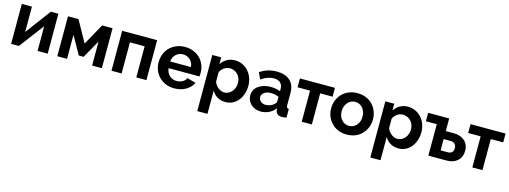

<svg xmlns="http://www.w3.org/2000/svg" viewBox="-12 -1377 6452 2434"><g transform="rotate(15 3214.5 -160.0)"><path d="M63 -524V0H165L410 -324V0H543V-524H444L196 -191V-524Z M669 -524V0H797V-315L930 -79H993L1126 -315V0H1254V-524H1117L962 -245L807 -524Z M1380 -524V0H1513V-408H1706V0H1839V-524Z M2449 -127 2334 -159Q2322 -127 2286.5 -107.5Q2251 -88 2210 -88Q2155 -88 2117 -123Q2077 -160 2071 -219H2476Q2479 -230 2479 -264Q2479 -318 2460.5 -367Q2442 -416 2407 -452Q2370 -490 2319 -511.5Q2268 -533 2206 -533Q2144 -533 2092 -511.5Q2040 -490 2003 -452Q1967 -415 1948 -365Q1929 -315 1929 -259Q1929 -205 1948.5 -156Q1968 -107 2004 -70Q2041 -32 2092.5 -11Q2144 10 2205 10Q2290 10 2354.5 -27.5Q2419 -65 2449 -127ZM2112 -400Q2150 -436 2204 -436Q2259 -436 2297.5 -400.5Q2336 -365 2341 -306H2069Q2073 -363 2112 -400Z M3042 -69Q3072 -106 3089 -156.5Q3106 -207 3106 -263Q3106 -317 3088 -367Q3070 -417 3037 -454Q3003 -491 2958 -512Q2913 -533 2861 -533Q2802 -533 2756 -507Q2710 -481 2680 -434V-524H2563V213H2697V-92Q2724 -44 2770 -17Q2816 10 2877 10Q2926 10 2968.5 -10.5Q3011 -31 3042 -69ZM2697 -208V-331Q2710 -368 2748 -394Q2784 -419 2824 -419Q2854 -419 2881 -407Q2908 -395 2928 -374Q2969 -330 2969 -263Q2969 -232 2959 -203Q2949 -174 2931 -152Q2912 -130 2886.5 -117Q2861 -104 2832 -104Q2790 -104 2752.5 -133Q2715 -162 2697 -208Z M3531 -84 3534 -55Q3539 -26 3560 -9.5Q3581 7 3618 7Q3645 7 3677 0V-114Q3660 -115 3652.5 -124Q3645 -133 3645 -154V-317Q3645 -421 3583 -477Q3521 -533 3407 -533Q3289 -533 3189 -466L3230 -381Q3315 -440 3394 -440Q3451 -440 3481 -412Q3511 -384 3511 -332V-302Q3457 -325 3383 -325Q3335 -325 3294 -312.5Q3253 -300 3223 -278Q3193 -256 3176.5 -224.5Q3160 -193 3160 -156Q3160 -86 3211 -38Q3235 -15 3268 -2.5Q3301 10 3339 10Q3396 10 3446 -14Q3496 -38 3531 -84ZM3287 -167Q3287 -203 3320 -226.5Q3353 -250 3405 -250Q3458 -250 3511 -230V-170Q3511 -148 3489 -132Q3472 -112 3441.5 -100Q3411 -88 3377 -88Q3339 -88 3313 -110.5Q3287 -133 3287 -167Z M4173 -408V-524H3713V-408H3877V0H4010V-408Z M4669 -72Q4704 -110 4723 -158.5Q4742 -207 4742 -261Q4742 -316 4723 -365Q4704 -414 4669 -452Q4632 -491 4581 -512Q4530 -533 4468 -533Q4406 -533 4354.5 -511.5Q4303 -490 4267 -452Q4231 -415 4212 -365.5Q4193 -316 4193 -261Q4193 -207 4212 -158Q4231 -109 4267 -72Q4303 -33 4354.5 -11.5Q4406 10 4468 10Q4530 10 4581.5 -11.5Q4633 -33 4669 -72ZM4371 -374Q4389 -395 4414 -407Q4439 -419 4468 -419Q4527 -419 4566 -375Q4584 -354 4594.5 -324.5Q4605 -295 4605 -262Q4605 -194 4566 -148Q4527 -104 4468 -104Q4409 -104 4371 -148Q4331 -193 4331 -261Q4331 -294 4341.5 -323.5Q4352 -353 4371 -374Z M5313 -69Q5343 -106 5360 -156.5Q5377 -207 5377 -263Q5377 -317 5359 -367Q5341 -417 5308 -454Q5274 -491 5229 -512Q5184 -533 5132 -533Q5073 -533 5027 -507Q4981 -481 4951 -434V-524H4834V213H4968V-92Q4995 -44 5041 -17Q5087 10 5148 10Q5197 10 5239.5 -10.5Q5282 -31 5313 -69ZM4968 -208V-331Q4981 -368 5019 -394Q5055 -419 5095 -419Q5125 -419 5152 -407Q5179 -395 5199 -374Q5240 -330 5240 -263Q5240 -232 5230 -203Q5220 -174 5202 -152Q5183 -130 5157.5 -117Q5132 -104 5103 -104Q5061 -104 5023.5 -133Q4986 -162 4968 -208Z M5396 -524V-413H5539V0H5779Q5866 0 5918 -46Q5974 -96 5974 -180Q5974 -222 5959 -256Q5944 -290 5916 -313Q5862 -358 5774 -358H5672V-524ZM5672 -253H5765Q5798 -253 5818.5 -233Q5839 -213 5839 -178Q5839 -142 5819.5 -123.5Q5800 -105 5764 -105H5672Z M6412 -408V-524H5952V-408H6116V0H6249V-408Z"/></g></svg>

Font: RT Raleway Bold
Style: Regular
Weight: 400
Designer: Matt McInerney, Pablo Impallari, Rodrigo Fuenzalida — Edited by Milan Moffatt in April 2016
Foundry: Matt McInerney, Pablo Impallari, Rodrigo Fuenzalida — Edited by Milan Moffatt in April 2016
Version: Version 3.001